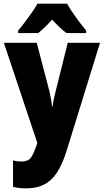

<svg xmlns="http://www.w3.org/2000/svg" viewBox="-20 -786 567 1046"><path d="M1 -553H180L249 -290Q254 -269 258 -246.5Q262 -224 263 -207H267Q270 -239 283 -288L349 -553H525L343 35Q309 145 258.5 192.5Q208 240 123 240Q102 240 84 238Q66 236 51 232V88Q72 94 96 94Q132 94 147.5 74Q163 54 181 0L183 -8ZM345 -766Q364 -733 392 -694Q420 -655 449 -620V-606H342Q324 -619 305 -637Q286 -655 264 -679Q241 -654 222.5 -636Q204 -618 188 -606H79V-620Q94 -637 114.5 -664Q135 -691 154.5 -719Q174 -747 184 -766Z"/></svg>

Font: Noto Sans Gujarati Condensed Black
Style: Regular
Weight: 900
Width: 3
Designer: Jelle Bosma - Monotype Design Team, Universal Thirst
Foundry: Monotype Imaging Inc.
Version: Version 2.106; ttfautohint (v1.8.4.7-5d5b)